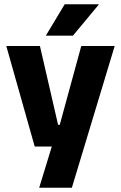

<svg xmlns="http://www.w3.org/2000/svg" viewBox="-20 -707 566 899"><path d="M332 -122.5 250 -87 360.5 -491.5H517L316.5 172H163.5L240 -78L312 -21H142.5L9.5 -491.5H167L252 -122.5ZM283 -687H442V-685L321.5 -540H195.5V-541.5Z"/></svg>

Font: Anek Telugu
Style: Bold
Weight: 700
Designer: Omkar Bhoir (Telugu), Yesha Goshar (Latin)
Foundry: Ek Type
Version: Version 1.003